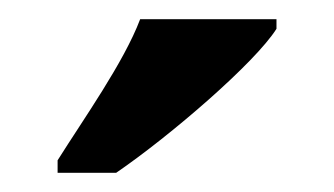

<svg xmlns="http://www.w3.org/2000/svg" viewBox="-20 -786 348 200"><path d="M40 -619V-606H101C158 -645 246 -721 268 -756V-766H126C109 -721 67 -662 40 -619Z"/></svg>

Font: Noto Serif Georgian Condensed Bold
Style: Regular
Weight: 700
Width: 3
Designer: Monotype Design Team, Akaki Razmadze
Foundry: Google LLC
Version: Version 2.003